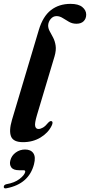

<svg xmlns="http://www.w3.org/2000/svg" viewBox="-27 -744 478 1019"><path d="M347.5 -723.5Q389.5 -723.5 410 -706.5Q430.5 -689.5 430.5 -666.5Q430.5 -645 417 -631.5Q403.5 -618 378.5 -618Q357 -618 339.5 -628Q322 -638 306 -648.2Q290 -658.5 273 -658.5Q255 -658.5 242.2 -643.5Q229.5 -628.5 228.5 -609Q228.5 -593.5 236.8 -578.2Q245 -563 254.8 -544.8Q264.5 -526.5 268.2 -502.2Q272 -478 262.5 -445L169 -132.5Q156 -89 159.8 -74.2Q163.5 -59.5 177 -59.5Q188.5 -59.5 201.5 -67.2Q214.5 -75 229.5 -93.5Q239.5 -103.5 246.5 -101Q257 -97 247 -76.5Q228.5 -38.5 187.8 -14Q147 10.5 95 10.5Q44 10.5 31.8 -19.5Q19.5 -49.5 36.5 -107.5L179 -585Q200.5 -657 243.2 -690.2Q286 -723.5 347.5 -723.5ZM74.5 159.5Q43.5 159.5 32.8 144Q22 128.5 28 107Q34.5 81.5 56.5 65.5Q78.5 49.5 106 49.5Q136.5 49.5 150 69.2Q163.5 89 153.5 127.5Q126.5 232 8.5 255Q-7.5 258.5 -7 247.5Q-6.5 236.5 7.5 233.5Q50.5 226 76.2 206.2Q102 186.5 106.5 169.5Q109 159.5 98 159.5Z"/></svg>

Font: Fraunces 72pt SemiBold
Style: Italic
Weight: 600
Italic angle: -16°
Version: Version 1.000;[b76b70a41]